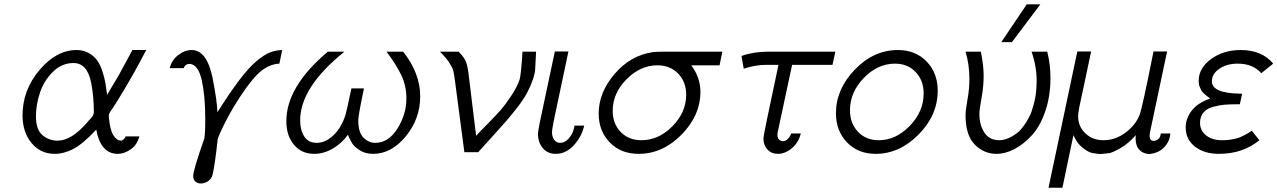

<svg xmlns="http://www.w3.org/2000/svg" viewBox="-20 -715 6001 902"><path d="M85.9 -172.9Q85.9 -292 165.5 -386Q245.1 -480 339.8 -480Q373 -480 398.4 -465.1Q423.8 -450.2 438 -429.2Q452.1 -408.2 461.7 -378.2Q471.2 -348.1 475.1 -325.7Q479 -303.2 481.9 -278.8Q482.9 -272 482.9 -269L539.1 -363.8L602.1 -480H667Q636.2 -420.9 609.1 -372.6Q582 -324.2 564.5 -295.2Q546.9 -266.1 533 -243.7Q519 -221.2 511.5 -210.2Q503.9 -199.2 499 -191.7Q494.1 -184.1 492.7 -179.9Q491.2 -175.8 491.2 -171.9Q491.2 -167 491.7 -159.4Q492.2 -151.9 495.6 -131.8Q499 -111.8 504.4 -96.4Q509.8 -81.1 521.5 -68.1Q533.2 -55.2 547.9 -54.2Q553.7 -54.2 559.3 -59.1Q564.9 -64 567.9 -68.8L569.8 -74.2H634.8Q623.5 -33.2 593.3 -12.7Q563 7.8 533.2 7.8Q453.1 7.8 432.1 -106Q371.1 -40 324.2 -15.1Q280.3 7.8 236.8 7.8Q169.9 7.8 127.9 -43.5Q85.9 -94.7 85.9 -172.9ZM148.9 -168Q148.9 -106 179.4 -80.1Q210 -54.2 250 -54.2Q314.9 -54.2 387.2 -137.2Q391.1 -142.1 396.5 -147.9Q401.9 -153.8 404.5 -156.5Q407.2 -159.2 410.2 -163.1Q413.1 -167 414.6 -168.9Q416 -170.9 417.5 -173.8Q418.9 -176.8 419.4 -179Q419.9 -181.2 420.4 -183.6Q420.9 -186 420.9 -189Q420.9 -260.7 408.2 -326.2Q390.1 -418.9 325.2 -418.9Q270 -418.9 228 -377Q186 -335 167.5 -279.1Q148.9 -223.1 148.9 -168Z M777.3 -395Q786.1 -432.1 816.9 -456.1Q847.7 -480 880.4 -480Q951.2 -480 978.5 -350.1Q999.5 -243.2 1001.5 -188Q1059.6 -279.8 1104 -338.4Q1148.4 -397 1184.1 -427Q1219.7 -457 1246.6 -468Q1273.4 -479 1305.7 -480L1292.5 -416Q1249.5 -414.1 1209.5 -383.5Q1169.4 -353 1110.4 -264.2Q1067.4 -199.2 1036.9 -138.2Q1006.3 -77.1 1002.4 -59.1Q990.2 56.2 978.5 106.9Q971.7 127.9 955.6 137.5Q939.5 147 924.3 147Q907.2 147 897.5 137.5Q887.7 127.9 887.7 111.8Q887.7 84 939.5 -63Q944.3 -85.9 944.3 -155.8Q944.3 -264.6 927.7 -338.9Q911.6 -409.7 872.6 -415Q850.6 -415 842.8 -395Z M1325.2 -146Q1325.2 -308.1 1520 -472.2H1598.1Q1390.1 -305.2 1390.1 -148.9Q1390.1 -104 1409.2 -74Q1428.2 -43.9 1468.3 -43.9Q1509.3 -43.9 1546.6 -79.6Q1584 -115.2 1603 -174.8Q1606.9 -186 1630.9 -299.8H1689.9Q1663.1 -171.9 1663.1 -149.9Q1663.1 -92.8 1687.5 -68.4Q1711.9 -43.9 1743.2 -43.9Q1805.2 -43.9 1847.2 -111.1Q1889.2 -178.2 1889.2 -252.9Q1889.2 -312 1865.2 -362.1Q1841.3 -412.1 1795.9 -472.2H1874Q1954.1 -371.1 1954.1 -262.2Q1954.1 -157.2 1886.5 -74.7Q1818.8 7.8 1732.9 7.8Q1696.8 7.8 1670.9 -8.5Q1645 -24.9 1635 -41Q1625 -57.1 1614.3 -82Q1586.4 -42 1543.7 -17.1Q1501 7.8 1456.1 7.8Q1397 7.8 1361.1 -34.7Q1325.2 -77.1 1325.2 -146Z M2046.9 -472.2H2134.8Q2135.7 -470.2 2141.4 -464.6Q2147 -459 2148.4 -457.5Q2149.9 -456.1 2153.8 -450.4Q2157.7 -444.8 2159.2 -442.9Q2160.6 -440.9 2163.8 -435.5Q2167 -430.2 2168.5 -426Q2169.9 -421.9 2171.9 -416Q2173.8 -410.2 2175.3 -403.6Q2176.8 -397 2178.2 -388.9Q2179.7 -380.9 2180.7 -372.1L2216.8 -77.1Q2226.6 -88.4 2269.8 -132.1Q2313 -175.8 2333.5 -199.5Q2354 -223.1 2381.3 -264.2Q2408.7 -305.2 2420.9 -340.8Q2427.7 -361.8 2434.6 -472.2H2498.5Q2497.6 -456.1 2496.6 -435.1Q2495.6 -414.1 2495.1 -407Q2494.6 -399.9 2494.1 -389.4Q2493.7 -378.9 2492.2 -373.5Q2490.7 -368.2 2489.3 -361.6Q2487.8 -355 2484.9 -345.2Q2473.6 -312 2456.8 -280Q2439.9 -248 2410.9 -210.9Q2381.8 -173.8 2361.3 -149.9Q2340.8 -126 2294.7 -75.4Q2248.5 -24.9 2226.6 0H2161.6L2117.7 -333Q2112.8 -370.1 2109.4 -383.1Q2106 -396 2091.8 -418.7Q2077.6 -441.4 2046.9 -472.2Z M2507.3 -86.9Q2507.3 -95.7 2515.6 -138.2L2586.4 -472.2V-473.1H2650.4L2580.6 -143.1Q2573.7 -106 2573.2 -95.2Q2573.2 -72.3 2583.7 -58.1Q2594.2 -43.9 2611.3 -43.9Q2634.3 -43.9 2651.4 -64Q2668.5 -84 2674.3 -104L2679.2 -125H2724.6Q2713.4 -74.2 2676.3 -33.2Q2639.2 7.8 2590.3 7.8Q2552.2 7.8 2529.8 -19.5Q2507.3 -46.9 2507.3 -86.9Z M2792.5 -181.2Q2792.5 -280.3 2867.4 -367.7Q2942.4 -455.1 3047.4 -470.2Q3064.5 -472.2 3098.6 -472.2H3373.5L3360.4 -408.2H3227.5Q3270.5 -350.1 3270.5 -284.2Q3270.5 -172.4 3181.6 -82.3Q3092.8 7.8 2980.5 7.8Q2896.5 7.8 2844.5 -46.1Q2792.5 -100.1 2792.5 -181.2ZM2858.4 -193.8Q2858.4 -133.8 2896 -95Q2933.6 -56.2 2993.7 -56.2Q3073.7 -56.2 3138.7 -121.6Q3203.6 -187 3203.6 -270Q3203.6 -330.1 3166 -369.1Q3128.4 -408.2 3068.4 -408.2Q2988.3 -408.2 2923.3 -342.5Q2858.4 -276.9 2858.4 -193.8Z M3463.4 -452.1Q3519.5 -472.2 3588.4 -472.2H3904.3L3891.1 -410.2H3701.2L3634.3 -97.2Q3634.3 -97.2 3633.3 -94.2Q3633.3 -92.3 3632.8 -88.6Q3632.3 -85 3632.3 -81.1Q3632.3 -65.9 3640.1 -58.8Q3647.9 -51.8 3658.2 -51.8Q3670.4 -51.8 3679.7 -60.8Q3689 -69.8 3693.4 -79.1L3697.3 -87.9H3742.2Q3731 -43.9 3699.5 -18.1Q3668 7.8 3634.3 7.8Q3604.5 7.8 3585.4 -12.7Q3566.4 -33.2 3566.4 -65.9Q3566.4 -79.1 3637.2 -410.2H3577.1Q3527.3 -410.2 3474.1 -392.1Z M3907.2 -183.1Q3907.2 -295.9 3995.8 -387.9Q4084.5 -480 4198.2 -480Q4281.2 -480 4333.3 -426Q4385.3 -372.1 4385.3 -289.1Q4385.3 -173.8 4295.4 -83Q4205.6 7.8 4094.2 7.8Q4011.2 7.8 3959.2 -46.1Q3907.2 -100.1 3907.2 -183.1ZM3973.1 -196.8Q3973.1 -135.7 4010.7 -95.9Q4048.3 -56.2 4108.4 -56.2Q4188.5 -56.2 4253.9 -123.5Q4319.3 -190.9 4319.3 -275.9Q4319.3 -336.9 4281.7 -376.5Q4244.1 -416 4184.6 -416Q4103.5 -416 4038.3 -348.9Q3973.1 -281.7 3973.1 -196.8Z M4516.1 -172.9Q4516.1 -198.7 4525.1 -247.3Q4534.2 -295.9 4534.2 -344.2Q4534.2 -411.1 4516.1 -472.2H4587.9Q4601.1 -409.2 4601.1 -357.9Q4601.1 -308.1 4591.1 -254.2Q4581.1 -200.2 4581.1 -180.2Q4581.1 -128.4 4604.5 -92.3Q4627.9 -56.2 4674.8 -56.2Q4718.8 -56.2 4769 -99.1L4774.9 -106Q4779.8 -111.8 4783 -115.5Q4786.1 -119.1 4793 -128.7Q4799.8 -138.2 4804 -145.5Q4808.1 -152.8 4815.2 -166Q4822.3 -179.2 4826.2 -191.2Q4830.1 -203.1 4835 -220Q4839.8 -236.8 4843 -253.4Q4846.2 -270 4848.1 -291.5Q4850.1 -313 4850.1 -335Q4850.1 -402.8 4826.2 -472.2H4899.9Q4915 -412.1 4915 -349.1Q4915 -264.2 4891.1 -193.6Q4867.2 -123 4828.6 -80.6Q4790 -38.1 4746.6 -15.1Q4703.1 7.8 4661.1 7.8Q4602.1 7.8 4559.1 -36.1Q4516.1 -80.1 4516.1 -172.9ZM4684.1 -517.1 4803.7 -694.8H4867.7L4733.9 -517.1Z M4905.8 167 5041 -472.2 5042 -473.1H5106Q5091.8 -403.3 5074.5 -324.2Q5057.1 -245.1 5051 -214.1Q5044.9 -183.1 5044.9 -169.9Q5044.9 -120.1 5079.3 -88.1Q5113.8 -56.2 5164.1 -56.2Q5219.2 -56.2 5267.1 -91.6Q5314.9 -127 5334 -175.8Q5346.2 -208 5398.9 -472.2V-473.1H5462.9L5381.8 -89.8Q5380.9 -85 5380.9 -77.1Q5380.9 -53.2 5399.9 -53.2Q5412.1 -53.2 5422.1 -62Q5432.1 -70.8 5433.1 -87.9H5478Q5476.1 -51.8 5449.5 -23.4Q5422.9 4.9 5377 8.8Q5314.9 2 5314.9 -65.9Q5314.9 -67.9 5315.4 -72.5Q5315.9 -77.1 5315.9 -80.1Q5281.7 -41 5244.4 -19.5Q5207 2 5190.9 4.4Q5174.8 6.8 5149.9 8.8Q5127 6.8 5109.9 3.4Q5092.8 0 5065.9 -21Q5039.1 -42 5022.9 -80.1L4971.2 167Z M5550.3 -116.2Q5550.3 -159.2 5579.3 -196Q5608.4 -232.9 5665.5 -252Q5664.6 -252.9 5658.9 -257.1Q5653.3 -261.2 5651.4 -262.7Q5649.4 -264.2 5644 -268.6Q5638.7 -272.9 5635.5 -275.9Q5632.3 -278.8 5627.9 -284.4Q5623.5 -290 5621.6 -294.9Q5619.6 -299.8 5616.5 -306.4Q5613.3 -313 5612.3 -320.1Q5611.3 -327.1 5611.3 -335Q5611.3 -395 5669.4 -437.5Q5727.5 -480 5808.6 -480Q5908.7 -480 5961.4 -416L5905.3 -371.1Q5866.2 -416 5794.4 -416Q5743.7 -416 5708.5 -392.1Q5673.3 -368.2 5673.3 -333Q5673.3 -276.9 5806.6 -274.9Q5812.5 -274.9 5815.4 -274.9L5804.7 -225.1H5789.6Q5756.3 -225.1 5732.9 -223.1Q5709.5 -221.2 5679.4 -213.1Q5649.4 -205.1 5633.5 -186Q5617.7 -167 5617.7 -137.2Q5617.7 -102.1 5646 -79.1Q5674.3 -56.2 5721.7 -56.2Q5738.8 -56.2 5754.6 -58.1Q5770.5 -60.1 5783.9 -63.5Q5797.4 -66.9 5807.4 -71Q5817.4 -75.2 5827.4 -80.6Q5837.4 -85.9 5842 -88.4Q5846.7 -90.8 5853.5 -96.2L5860.4 -101.1L5896.5 -56.2Q5818.4 7.8 5706.5 7.8Q5637.7 7.8 5594 -26.1Q5550.3 -60.1 5550.3 -116.2Z"/></svg>

Font: CMU Bright
Style: Oblique
Weight: 500
Italic angle: -12°
Version: Version 0.7.0